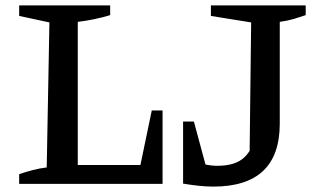

<svg xmlns="http://www.w3.org/2000/svg" viewBox="-20 -681 1179 711"><path d="M542 -272H582V0H51V-36Q77 -45 102.5 -51.5Q128 -58 153 -61L163 -598L51 -622V-661H388V-625Q362 -617 331.5 -610.5Q301 -604 268 -600V-70H500ZM658 -1 669 -94Q702 -81 731 -74Q760 -67 784 -67Q819 -67 844 -75Q869 -83 886 -99.5Q903 -116 916 -143L904 -83L910 -598L761 -622V-661H1112V-625Q1092 -618 1068.5 -611Q1045 -604 1016 -600V-223Q1016 10 770 10Q744 10 716 7Q688 4 658 -1ZM658 -1V-231H698L760 -1Z"/></svg>

Font: Piazzolla Thin SemiBold
Style: Regular
Weight: 600
Version: Version 2.005